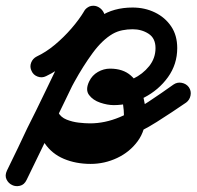

<svg xmlns="http://www.w3.org/2000/svg" viewBox="-61 -400 679 663"><path d="M48 -155Q41 -169 46.5 -183.5Q52 -198 66 -205Q98 -220 128.5 -245.5Q159 -271 185.5 -301.5Q212 -332 230 -362Q240 -377 254 -379.5Q268 -382 280 -375Q292 -368 298 -355Q304 -342 296 -326Q230 -189 163.5 -52Q97 85 31 221Q23 238 8 241.5Q-7 245 -19 239Q-32 233 -38.5 219.5Q-45 206 -37 189Q-19 152 -1.5 116Q16 80 33 43Q59 -9 85 -61Q111 -113 140 -164Q170 -216 204 -264Q238 -312 284.5 -343Q331 -374 397 -374Q439 -374 474 -357Q509 -340 530 -309Q551 -278 551 -234Q551 -178 519 -133.5Q487 -89 436.5 -63Q386 -37 332 -37Q310 -37 285 -45.5Q260 -54 246.5 -72Q233 -90 247 -119Q257 -140 277 -151.5Q297 -163 319 -163Q364 -163 391 -139Q418 -115 430 -78Q442 -41 442 -2Q442 50 414.5 87.5Q387 125 343.5 145.5Q300 166 252 166Q201 166 159.5 148.5Q118 131 93.5 95Q69 59 69 5Q69 -9 77.5 -18Q86 -27 98 -30Q109 -33 121 -29Q133 -25 140 -12Q149 5 169 13Q189 21 211 23.5Q233 26 250 26Q301 26 352.5 4.5Q404 -17 451.5 -48.5Q499 -80 538 -108Q538 -108 538 -108Q538 -108 538 -108Q551 -117 566.5 -114Q582 -111 591 -99Q600 -86 597 -70.5Q594 -55 582 -46Q534 -13 480.5 21Q427 55 368.5 78Q310 101 250 101Q217 101 183 94.5Q149 88 120 71.5Q91 55 74 23Q67 11 77 1Q87 -9 102 -12Q117 -16 130.5 -12.5Q144 -9 144 5Q144 54 175.5 72.5Q207 91 252 91Q279 91 305.5 80.5Q332 70 349.5 49.5Q367 29 367 -2Q367 -18 364 -38.5Q361 -59 350.5 -73.5Q340 -88 319 -88Q315 -88 315 -88Q314 -86 315.5 -94.5Q317 -103 313 -109Q307 -119 313 -115.5Q319 -112 332 -112Q365 -112 398.5 -128Q432 -144 454 -171.5Q476 -199 476 -234Q476 -268 452 -283.5Q428 -299 397 -299Q379 -299 361.5 -295.5Q344 -292 328 -283Q292 -262 259 -217Q226 -172 196 -117.5Q166 -63 142 -11Q118 41 101 76Q83 112 65.5 148.5Q48 185 31 221Q23 238 8 241.5Q-7 245 -19 239Q-32 233 -38.5 219.5Q-45 206 -37 189Q30 52 96 -85Q162 -222 228 -359Q236 -375 251 -377Q266 -379 278 -372Q291 -365 297 -351.5Q303 -338 294 -322Q272 -287 240.5 -251Q209 -215 172.5 -185Q136 -155 98 -137Q84 -130 69 -135.5Q54 -141 48 -155Z"/></svg>

Font: FRB American Cursive Guidelines Arrows Extrabold
Style: Bold Italic
Weight: 800
Italic angle: -25°
Version: Version 2.0;Modular Font Editor K font №1